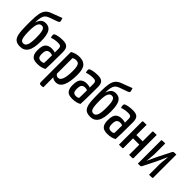

<svg xmlns="http://www.w3.org/2000/svg" viewBox="84 -1699 2856 2856"><g transform="rotate(45 1512.0 -270.5)"><path d="M97 -401Q117 -460 144.5 -485Q172 -510 221 -510Q291 -510 324.5 -454Q358 -398 358 -264Q358 -120 316.5 -55Q275 10 193 10Q131 10 98 -15Q65 -40 51 -100Q37 -160 37 -272V-370Q37 -468 48 -526.5Q59 -585 86 -618.5Q113 -652 162 -671L338 -738Q354 -694 354 -681Q354 -661 319 -649L198 -606Q158 -592 136.5 -568.5Q115 -545 106.5 -506Q98 -467 97 -401ZM123 -252Q123 -173 130.5 -131.5Q138 -90 153 -74Q168 -58 194 -58Q231 -58 250.5 -101Q270 -144 270 -254Q270 -326 263 -367Q256 -408 240.5 -425Q225 -442 200 -442Q161 -442 142 -399Q123 -356 123 -252Z M414 0ZM696 -24Q640 10 552 10Q510 10 480.5 -1Q451 -12 432.5 -45Q414 -78 414 -142Q414 -237 450.5 -271.5Q487 -306 548 -306Q595 -306 621 -293V-372Q621 -406 606 -419Q591 -432 559 -432Q482 -432 426 -409Q415 -430 415 -456Q415 -476 426 -483Q441 -493 484 -501.5Q527 -510 579 -510Q644 -510 673 -482Q702 -454 702 -388V-335Q702 -115 696 -24ZM574 -246Q538 -246 518 -225Q498 -204 498 -144Q498 -93 514.5 -75.5Q531 -58 565 -58Q600 -58 618 -74Q621 -108 621 -236Q602 -246 574 -246Z M785 0ZM931 -510Q1011 -510 1052.5 -464Q1094 -418 1094 -302Q1094 10 945 10Q894 10 866 -18V191Q847 197 824 197Q802 197 793.5 189.5Q785 182 785 162V-470Q848 -510 931 -510ZM920 -62Q1005 -62 1005 -293Q1005 -352 996.5 -384Q988 -416 971.5 -428Q955 -440 927 -440Q893 -440 866 -421V-95Q886 -62 920 -62Z M1150 0ZM1432 -24Q1376 10 1288 10Q1246 10 1216.5 -1Q1187 -12 1168.5 -45Q1150 -78 1150 -142Q1150 -237 1186.5 -271.5Q1223 -306 1284 -306Q1331 -306 1357 -293V-372Q1357 -406 1342 -419Q1327 -432 1295 -432Q1218 -432 1162 -409Q1151 -430 1151 -456Q1151 -476 1162 -483Q1177 -493 1220 -501.5Q1263 -510 1315 -510Q1380 -510 1409 -482Q1438 -454 1438 -388V-335Q1438 -115 1432 -24ZM1310 -246Q1274 -246 1254 -225Q1234 -204 1234 -144Q1234 -93 1250.5 -75.5Q1267 -58 1301 -58Q1336 -58 1354 -74Q1357 -108 1357 -236Q1338 -246 1310 -246Z M1572 -401Q1592 -460 1619.5 -485Q1647 -510 1696 -510Q1766 -510 1799.5 -454Q1833 -398 1833 -264Q1833 -120 1791.5 -55Q1750 10 1668 10Q1606 10 1573 -15Q1540 -40 1526 -100Q1512 -160 1512 -272V-370Q1512 -468 1523 -526.5Q1534 -585 1561 -618.5Q1588 -652 1637 -671L1813 -738Q1829 -694 1829 -681Q1829 -661 1794 -649L1673 -606Q1633 -592 1611.5 -568.5Q1590 -545 1581.5 -506Q1573 -467 1572 -401ZM1598 -252Q1598 -173 1605.5 -131.5Q1613 -90 1628 -74Q1643 -58 1669 -58Q1706 -58 1725.5 -101Q1745 -144 1745 -254Q1745 -326 1738 -367Q1731 -408 1715.5 -425Q1700 -442 1675 -442Q1636 -442 1617 -399Q1598 -356 1598 -252Z M1889 0ZM2171 -24Q2115 10 2027 10Q1985 10 1955.5 -1Q1926 -12 1907.5 -45Q1889 -78 1889 -142Q1889 -237 1925.5 -271.5Q1962 -306 2023 -306Q2070 -306 2096 -293V-372Q2096 -406 2081 -419Q2066 -432 2034 -432Q1957 -432 1901 -409Q1890 -430 1890 -456Q1890 -476 1901 -483Q1916 -493 1959 -501.5Q2002 -510 2054 -510Q2119 -510 2148 -482Q2177 -454 2177 -388V-335Q2177 -115 2171 -24ZM2049 -246Q2013 -246 1993 -225Q1973 -204 1973 -144Q1973 -93 1989.5 -75.5Q2006 -58 2040 -58Q2075 -58 2093 -74Q2096 -108 2096 -236Q2077 -246 2049 -246Z M2479 0V-215H2347V-16Q2347 -7 2343.5 -4Q2340 -1 2320 -0.5Q2300 0 2265 0V-484Q2265 -493 2268.5 -496Q2272 -499 2292 -499.5Q2312 -500 2347 -500V-285H2479V-484Q2479 -493 2483 -496Q2487 -499 2506.5 -499.5Q2526 -500 2560 -500V-16Q2560 -7 2557 -4Q2554 -1 2534 -0.5Q2514 0 2479 0Z M2973 -500V-15Q2973 -7 2969 -4.5Q2965 -2 2947 -1Q2929 0 2898 0V-217Q2898 -248 2905 -307Q2911 -366 2912 -387Q2843 -234 2831 -210L2735 -19Q2730 -9 2724.5 -5.5Q2719 -2 2703.5 -1Q2688 0 2663 0V-485Q2663 -493 2668 -496Q2673 -499 2691.5 -499.5Q2710 -500 2739 -500V-271Q2739 -246 2731 -176L2725 -121Q2727 -124 2736 -145Q2786 -255 2804 -289L2901 -481Q2906 -491 2911 -494.5Q2916 -498 2928.5 -499Q2941 -500 2973 -500Z"/></g></svg>

Font: Yanone Kaffeesatz
Style: Regular
Weight: 400
Designer: Yanone (Cyrillic: Daniel Pouzeot & Huerta Tipografica)
Foundry: Yanone
Version: Version 1.100;PS 001.100;hotconv 1.0.70;makeotf.lib2.5.58329